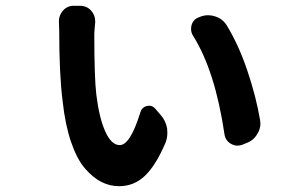

<svg xmlns="http://www.w3.org/2000/svg" viewBox="-20 -599 1040 657"><path d="M181.6 -526.4Q181.6 -546.9 195.3 -562.5Q210.9 -580.1 233.4 -579.1H253.9Q277.3 -579.1 292 -562.5Q305.7 -546.9 305.7 -527.3Q305.7 -524.4 305.7 -521.5Q302.7 -492.2 302.7 -481.4Q302.7 -332 309.6 -275.4Q319.3 -195.3 340.3 -148.9Q361.3 -102.5 389.6 -102.5Q425.8 -102.5 460 -213.9Q464.8 -231.4 482.4 -236.3Q486.3 -237.3 490.2 -237.3Q502.9 -237.3 511.7 -226.6L529.3 -206.1Q546.9 -186.5 551.8 -160.2Q552.7 -152.3 552.7 -144.5Q552.7 -126 545.9 -109.4Q512.7 -32.2 475.6 2.9Q438.5 38.1 387.7 38.1Q355.5 38.1 326.7 23.4Q297.9 8.8 270.5 -22.9Q243.2 -54.7 223.1 -113.3Q203.1 -171.9 194.3 -252.9Q182.6 -343.8 182.6 -496.1ZM640.6 -476.6Q633.8 -487.3 633.8 -500Q633.8 -506.8 635.7 -513.7Q641.6 -533.2 661.1 -540L666 -542Q678.7 -546.9 692.4 -546.9Q704.1 -546.9 715.8 -543Q741.2 -535.2 754.9 -513.7Q795.9 -447.3 826.2 -357.9Q856.4 -268.6 870.1 -187.5Q871.1 -181.6 871.1 -175.8Q871.1 -157.2 860.4 -140.6Q847.7 -118.2 823.2 -109.4L808.6 -103.5Q800.8 -100.6 792 -100.6Q781.2 -100.6 769.5 -107.4Q751 -118.2 748 -140.6Q715.8 -357.4 640.6 -476.6Z"/></svg>

Font: Gen Jyuu Gothic Monospace Bold
Style: Bold
Weight: 700
Designer: [Source Han Sans]
Ryoko NISHIZUKA  (kana & ideographs); Paul D. Hunt (Latin, Greek & Cyrillic); Wenlong ZHANG  (bopomofo
Version: Version 1.002.20150607